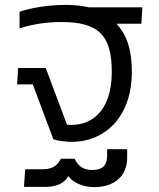

<svg xmlns="http://www.w3.org/2000/svg" viewBox="-20 -570 652 785"><path d="M456 -473H558L562 -540H344C317 -546 286 -550 252 -550C179 -550 111 -539 60 -522V-454C114 -472 176 -480 230 -480C383 -480 437 -426 437 -276C437 -109 348 -52 254 -60L167 -292H54L50 -225H114L198 -1C216 6 251 10 274 10C405 10 519 -88 519 -276C519 -360 502 -424 456 -473ZM418 64V40H500V74C500 149 449 195 365 195C318 195 278 176 259 150C245 176 216 194 168 194H78L83 122H152C191 122 212 111 229 79H285C299 108 320 125 357 125C403 125 418 103 418 64Z"/></svg>

Font: Kanit Light
Style: Regular
Weight: 300
Designer: Katatrad Team
Foundry: CadsonDemak
Version: Version 1.000;PS 001.000;hotconv 1.0.88;makeotf.lib2.5.64775